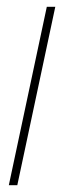

<svg xmlns="http://www.w3.org/2000/svg" viewBox="-20 -546 192 566"><path d="M6 0 118 -526H143L31 0Z"/></svg>

Font: Noto Sans Display Condensed Thin
Style: Italic
Weight: 250
Width: 3
Italic angle: -12°
Designer: Monotype Design Team
Foundry: Monotype Imaging Inc.
Version: Version 1.900